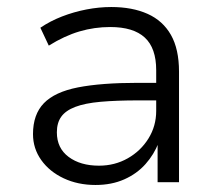

<svg xmlns="http://www.w3.org/2000/svg" viewBox="-20 -519 623 547"><path d="M252 8Q202 8 161.5 -11Q121 -30 97.5 -63Q74 -96 74 -137Q74 -193 105 -225Q136 -257 202 -270Q268 -283 373 -283H438V-233H375Q311 -233 266.5 -229Q222 -225 194.5 -214.5Q167 -204 154.5 -186.5Q142 -169 142 -142Q142 -97 175.5 -72Q209 -47 262 -47Q307 -47 344 -68Q381 -89 403 -124.5Q425 -160 425 -203V-319Q425 -382 392.5 -412Q360 -442 294 -442Q249 -442 206.5 -429.5Q164 -417 119 -389L95 -440Q123 -459 156.5 -472Q190 -485 226 -492Q262 -499 297 -499Q357 -499 400.5 -479.5Q444 -460 467 -419.5Q490 -379 490 -315V0H429V-113H432Q419 -79 394.5 -51.5Q370 -24 334 -8Q298 8 252 8Z"/></svg>

Font: Nunito Sans 9pt Light
Style: Regular
Weight: 300
Version: Version 3.101;gftools[0.9.27]